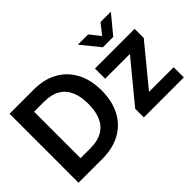

<svg xmlns="http://www.w3.org/2000/svg" viewBox="-109 -1081 1432 1432"><g transform="rotate(-45 607.0 -365.5)"><path d="M308.6 0H123V-118.7H301.3Q377.4 -118.7 427.2 -147.2Q477.1 -175.8 501.2 -230.7Q525.4 -285.6 525.4 -364.3Q525.4 -442.9 501.2 -497.3Q477.1 -551.8 427.7 -580.3Q378.4 -608.9 303.7 -608.9H119.6V-727.5H313Q421.4 -727.5 500.7 -683.3Q580.1 -639.2 623 -557.6Q666 -476.1 666 -364.3Q666 -252 623 -170.4Q580.1 -88.9 500.2 -44.4Q420.4 0 308.6 0ZM197.3 -727.5V0H57.1V-727.5ZM746.1 0V-91.3L1005.9 -406.2V-408.2H746.1V-515.6H1164.6V-419.4L909.2 -108.9V-107.4H1168V0ZM890.1 -731.4 955.1 -648.9 1020.5 -731.4H1129.4V-731L1009.3 -585.9H899.9L782.2 -731V-731.4Z"/></g></svg>

Font: Inter Cardless Display
Style: Bold
Weight: 700
Designer: Rasmus Andersson
Foundry: rsms
Version: Version 4.001;git-9221beed3